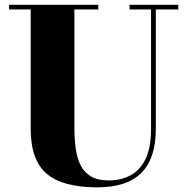

<svg xmlns="http://www.w3.org/2000/svg" viewBox="-20 -770 786 804"><path d="M726.5 -750V-730.5H632.5V-230Q632.5 -106.5 572 -46Q511.5 14.5 387.5 14.5Q241.5 14.5 175 -43Q108.5 -100.5 108.5 -230V-730.5H18V-750H391.5V-730.5H291.5V-240Q291.5 -190.5 297 -149.2Q302.5 -108 317.5 -78Q332.5 -48 361 -31.2Q389.5 -14.5 435 -14.5Q486 -14.5 526 -35.5Q566 -56.5 589.2 -103.8Q612.5 -151 612.5 -230V-730.5H522.5V-750Z"/></svg>

Font: Bodoni Moda 11pt ExtraBold
Style: Regular
Weight: 800
Designer: Owen Earl
Foundry: indestructible type
Version: Version 2.004